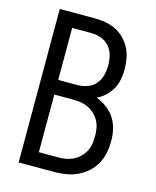

<svg xmlns="http://www.w3.org/2000/svg" viewBox="-111 -812 722 888"><g transform="rotate(15 250.0 -367.5)"><path d="M64 0V-735H233Q259 -735 284.5 -730.5Q310 -726 333 -714.5Q356 -703 374.5 -684.5Q393 -666 405 -642.5Q417 -619 421.5 -593.5Q426 -568 426 -542Q426 -518 421.5 -493.5Q417 -469 405 -448Q393 -427 375 -410Q357 -393 335 -383Q361 -373 384.5 -356Q408 -339 423.5 -315Q439 -291 445.5 -263Q452 -235 452 -206Q452 -178 446.5 -149.5Q441 -121 427 -96Q413 -71 391.5 -52Q370 -33 344 -21Q318 -9 289.5 -4.5Q261 0 233 0ZM142 -416H233Q257 -416 280.5 -424Q304 -432 320 -450.5Q336 -469 342 -492.5Q348 -516 348 -541Q348 -565 342 -588.5Q336 -612 320 -630.5Q304 -649 280.5 -657Q257 -665 233 -665H142ZM233 -70Q252 -70 270.5 -73Q289 -76 305.5 -84Q322 -92 336 -105.5Q350 -119 359 -135.5Q368 -152 371 -170.5Q374 -189 374 -208Q374 -226 371 -245Q368 -264 359 -280.5Q350 -297 336.5 -310Q323 -323 306 -331.5Q289 -340 270.5 -343Q252 -346 233 -346H142V-70Z"/></g></svg>

Font: HulyMono
Style: Regular
Weight: 400
Monospace: yes
Designer: Belleve Invis
Foundry: Belleve Invis
Version: Version 33.2.5; ttfautohint (v1.8.4)